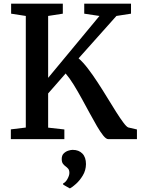

<svg xmlns="http://www.w3.org/2000/svg" viewBox="-20 -763 771 1053"><path d="M39.5 0V-53.5L121.5 -63.5V-675.5L41 -688V-743H324.5V-688L244 -675.5V-336L525.5 -675.5L442 -688V-743H698.5V-688L618.5 -675.5L411 -443Q435.5 -422 462.2 -387Q489 -352 516.2 -310.2Q543.5 -268.5 569 -226.5Q594.5 -184.5 617 -149Q639.5 -113.5 656.8 -90.5Q674 -67.5 683.5 -64L731 -53V0H573.5Q562 0 546.2 -19.5Q530.5 -39 511.8 -71Q493 -103 471.8 -142.5Q450.5 -182 428.2 -222.5Q406 -263 383.8 -299Q361.5 -335 340 -360L244 -250.5V-63L333 -53V0ZM451.5 137Q451 171.5 434.2 199.2Q417.5 227 396.8 245.5Q376 264 364 270H362.5L327 250L326 243Q340 237 350.2 218Q360.5 199 360.5 185.5Q360.5 170 353.8 162.2Q347 154.5 340 149.5Q332 144 325.2 135Q318.5 126 318.5 109Q318.5 89.5 329.2 78.8Q340 68 354 63.5Q368 59 377 59H379.5Q412 59 431.8 79.2Q451.5 99.5 451.5 137Z"/></svg>

Font: Merriweather SemiBold
Style: Regular
Weight: 600
Version: Version 2.100